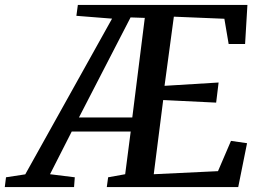

<svg xmlns="http://www.w3.org/2000/svg" viewBox="-108 -763 1066 783"><path d="M-88.5 0 -83.5 -40 -5 -52 349 -687 203.5 -698.5 209.5 -743H901L891.5 -583.5H824.5L807 -686.5L601 -695L563 -413L783.5 -426.5L773.5 -344.5L557.5 -355L519 -52.5L781 -65L834 -188.5L899.5 -179L863.5 0H327.5L333 -40L402.5 -52.5L425 -226.5H184.5L96 -52.5L197 -40L194 0ZM214 -284H431.5L482.5 -690L424.5 -692Z"/></svg>

Font: Merriweather 28pt Medium
Style: Italic
Weight: 500
Italic angle: -7.8°
Version: Version 2.101